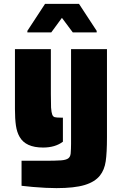

<svg xmlns="http://www.w3.org/2000/svg" viewBox="-20 -763 628 989"><path d="M81 -58Q67 -82 62 -116.5Q57 -151 57 -201V-510H242V-279Q242 -226 243 -209Q245 -183 249 -173Q253 -162 262 -159.5Q271 -157 294 -157H304V-33Q264 -3 202 -3Q112 -3 81 -58ZM149 200 91 194V65H225Q261 65 295 63Q319 61 330.5 53.5Q342 46 344 28Q346 4 346 -23V-510H531V-56Q531 24 524.5 68Q518 112 495 141Q469 174 416 190Q363 206 271 206Q219 206 149 200ZM121 -604 212 -743H387L478 -604V-596H355L299 -671L244 -596H121Z"/></svg>

Font: Saira Stencil One
Style: Regular
Weight: 400
Designer: Hector Gatti with collaboration of the Omnibus-Type team
Foundry: Omnibus-Type
Version: Version 1.004